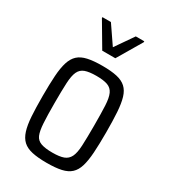

<svg xmlns="http://www.w3.org/2000/svg" viewBox="-179 -805 798 902"><g transform="rotate(30 220.0 -354.0)"><path d="M221 8Q173 8 141.5 1Q110 -6 91.5 -23Q73 -40 63.5 -70Q54 -100 51 -145Q48 -190 48 -255Q48 -319 51 -364.5Q54 -410 63.5 -440Q73 -470 91.5 -487Q110 -504 141.5 -511Q173 -518 221 -518Q269 -518 300 -511Q331 -504 349.5 -487Q368 -470 377 -440Q386 -410 389 -364.5Q392 -319 392 -255Q392 -190 389 -145Q386 -100 377 -70Q368 -40 349.5 -23Q331 -6 300 1Q269 8 221 8ZM220 -47Q259 -47 280.5 -55Q302 -63 312.5 -84Q323 -105 325 -146.5Q327 -188 327 -255Q327 -321 325 -362.5Q323 -404 313 -425.5Q303 -447 281 -455Q259 -463 220 -463Q181 -463 159 -455Q137 -447 127 -425.5Q117 -404 115 -362.5Q113 -321 113 -254Q113 -188 115.5 -146.5Q118 -105 127 -84Q136 -63 158.5 -55Q181 -47 220 -47ZM184 -579 106 -711V-716H152L219 -618L287 -716H333V-711L255 -579Z"/></g></svg>

Font: Saira Condensed
Style: Regular
Weight: 400
Width: 3
Designer: Hector Gatti with collaboration of the Omnibus-Type team
Foundry: Omnibus-Type
Version: Version 1.101